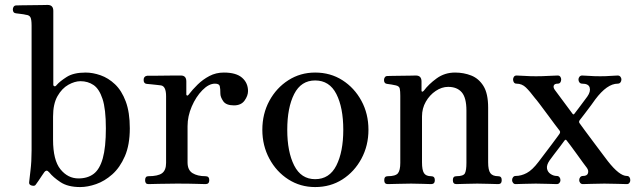

<svg xmlns="http://www.w3.org/2000/svg" viewBox="-20 -746 2586 778"><path d="M305 12Q255 12 225 -8Q195 -28 180 -47Q173 -55 168.5 -54.5Q164 -54 160 -49Q157 -45 150 -34.5Q143 -24 136 -13.5Q129 -3 125 2Q121 9 109 6Q97 3 98 -7Q99 -19 103.5 -55Q108 -91 108 -136V-642Q108 -668 103 -676.5Q98 -685 85 -686Q78 -688 65 -689.5Q52 -691 45 -692Q32 -693 32 -708Q32 -714 35.5 -719Q39 -724 46 -724Q49 -724 66.5 -724.5Q84 -725 106.5 -725Q129 -725 148 -725.5Q167 -726 173 -726Q196 -726 196 -702V-403Q196 -398 200.5 -396.5Q205 -395 210 -402Q222 -416 250 -434Q278 -452 327 -452Q356 -452 387.5 -441Q419 -430 446 -404.5Q473 -379 489.5 -335Q506 -291 506 -226Q506 -159 486 -113Q466 -67 435 -39.5Q404 -12 369.5 0Q335 12 305 12ZM298 -23Q335 -23 359.5 -41.5Q384 -60 396.5 -104.5Q409 -149 409 -226Q409 -304 395.5 -345Q382 -386 359 -401.5Q336 -417 306 -417Q283 -417 257 -402.5Q231 -388 213 -356.5Q195 -325 195 -273V-180Q195 -97 225 -60Q255 -23 298 -23Z M581 0Q568 0 568 -16Q568 -32 581 -32Q620 -32 636.5 -44Q653 -56 653 -86V-356Q653 -397 632 -400Q627 -401 615 -402Q603 -403 591.5 -404.5Q580 -406 575 -406Q562 -407 562 -422Q562 -437 576 -439Q579 -439 598 -439Q617 -439 641.5 -439.5Q666 -440 686.5 -440Q707 -440 713 -440Q735 -440 735 -416V-363Q735 -360 738 -359Q741 -358 744 -362Q760 -383 781 -403.5Q802 -424 828.5 -438Q855 -452 887 -452Q937 -452 961 -431Q985 -410 985 -377Q985 -358 971 -338.5Q957 -319 928 -319Q896 -319 884.5 -336Q873 -353 873 -366Q873 -387 870.5 -397Q868 -407 851 -407Q826 -407 800 -380.5Q774 -354 757 -314.5Q740 -275 740 -235V-88Q740 -57 760 -44.5Q780 -32 813 -32Q828 -32 828 -16Q828 0 813 0Q803 0 775 -1Q747 -2 696 -2Q653 -2 622.5 -1Q592 0 581 0Z M1257 12Q1197 12 1148.5 -19Q1100 -50 1071.5 -103Q1043 -156 1043 -220Q1043 -285 1071.5 -337.5Q1100 -390 1148.5 -421Q1197 -452 1257 -452Q1319 -452 1367.5 -421Q1416 -390 1444.5 -337.5Q1473 -285 1473 -220Q1473 -156 1444.5 -103Q1416 -50 1367.5 -19Q1319 12 1257 12ZM1257 -20Q1315 -20 1343 -75.5Q1371 -131 1371 -220Q1371 -310 1343 -365Q1315 -420 1257 -420Q1200 -420 1172 -365Q1144 -310 1144 -220Q1144 -131 1172 -75.5Q1200 -20 1257 -20Z M1551 0Q1537 0 1537 -16Q1537 -32 1551 -32Q1583 -32 1592.5 -44Q1602 -56 1602 -86V-358Q1602 -376 1600 -386.5Q1598 -397 1584 -400Q1577 -402 1566.5 -403.5Q1556 -405 1549 -406Q1536 -407 1536 -422Q1536 -428 1539.5 -433Q1543 -438 1550 -438Q1553 -438 1569 -438.5Q1585 -439 1605 -439Q1625 -439 1642 -439.5Q1659 -440 1665 -440Q1688 -440 1688 -416V-379Q1688 -375 1690.5 -374.5Q1693 -374 1697 -378Q1717 -405 1749.5 -428.5Q1782 -452 1824 -452Q1859 -452 1889.5 -440Q1920 -428 1939 -397.5Q1958 -367 1958 -310V-88Q1958 -57 1967 -44.5Q1976 -32 1999 -32Q2013 -32 2013 -16Q2013 0 1999 0Q1989 0 1963.5 -1Q1938 -2 1914 -2Q1889 -2 1864.5 -1Q1840 0 1829 0Q1815 0 1815 -16Q1815 -32 1829 -32Q1858 -32 1864 -44Q1870 -56 1870 -86V-298Q1870 -350 1851 -372Q1832 -394 1796 -394Q1770 -394 1745.5 -377.5Q1721 -361 1705.5 -334Q1690 -307 1690 -274V-88Q1690 -57 1698 -44.5Q1706 -32 1727 -32Q1742 -32 1742 -16Q1742 0 1727 0Q1717 0 1694 -1Q1671 -2 1646 -2Q1621 -2 1591.5 -1Q1562 0 1551 0Z M2069 0Q2063 0 2059 -5Q2055 -10 2055 -16Q2055 -23 2059 -28Q2063 -33 2069 -33Q2092 -33 2114.5 -45Q2137 -57 2162 -90Q2197 -136 2215 -160Q2233 -184 2239.5 -193Q2246 -202 2246 -202Q2252 -210 2248 -216Q2243 -222 2228.5 -241.5Q2214 -261 2197 -284Q2180 -307 2166 -325.5Q2152 -344 2148 -348Q2127 -376 2111 -391.5Q2095 -407 2073 -407Q2066 -407 2062.5 -412Q2059 -417 2059 -424Q2059 -430 2062.5 -435Q2066 -440 2073 -440Q2084 -440 2105.5 -438.5Q2127 -437 2152 -437Q2176 -437 2203 -438.5Q2230 -440 2240 -440Q2247 -440 2250.5 -435Q2254 -430 2254 -424Q2254 -417 2250.5 -412Q2247 -407 2240 -407Q2227 -407 2224 -399.5Q2221 -392 2228 -382L2300 -285Q2304 -279 2309 -287Q2314 -293 2325 -308Q2336 -323 2347 -337.5Q2358 -352 2360 -355Q2374 -375 2369.5 -391Q2365 -407 2339 -407Q2332 -407 2328 -412Q2324 -417 2324 -424Q2324 -430 2328 -435Q2332 -440 2339 -440Q2349 -440 2368 -438.5Q2387 -437 2412 -437Q2436 -437 2454.5 -438.5Q2473 -440 2483 -440Q2490 -440 2494 -435Q2498 -430 2498 -424Q2498 -417 2494 -412Q2490 -407 2483 -407Q2440 -407 2392 -343Q2388 -337 2375.5 -320Q2363 -303 2349.5 -285.5Q2336 -268 2329 -259Q2324 -252 2329 -246Q2334 -239 2350.5 -216.5Q2367 -194 2387 -167.5Q2407 -141 2423 -119.5Q2439 -98 2443 -93Q2490 -33 2520 -33Q2527 -33 2530.5 -28Q2534 -23 2534 -16Q2534 -10 2530.5 -5Q2527 0 2520 0Q2510 0 2482 -1Q2454 -2 2429 -2Q2404 -2 2378 -1Q2352 0 2342 0Q2335 0 2331 -5Q2327 -10 2327 -16Q2327 -23 2331 -28Q2335 -33 2342 -33Q2359 -33 2362.5 -44Q2366 -55 2358 -66Q2355 -70 2343 -86Q2331 -102 2317 -122Q2303 -142 2291 -157.5Q2279 -173 2276 -177Q2272 -183 2267 -176Q2263 -170 2250 -153Q2237 -136 2224 -119Q2211 -102 2207 -96Q2194 -77 2196.5 -63Q2199 -49 2211 -41Q2223 -33 2236 -33Q2243 -33 2247 -28Q2251 -23 2251 -16Q2251 -10 2247 -5Q2243 0 2236 0Q2226 0 2200.5 -1Q2175 -2 2151 -2Q2126 -2 2103 -1Q2080 0 2069 0Z"/></svg>

Font: Zen Old Mincho Medium
Style: Regular
Weight: 500
Designer: Yoshimichi Ohira
Foundry: Positype
Version: Version 1.500